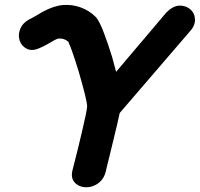

<svg xmlns="http://www.w3.org/2000/svg" viewBox="-20 -783 835 802"><path d="M422 -67Q422 -69 427 -89Q432 -109 439.5 -139.5Q447 -170 455 -203.5Q463 -237 470 -266Q477 -295 480 -311L769 -647Q795 -674 794.5 -700.5Q794 -727 775.5 -743.5Q757 -760 730 -759.5Q703 -759 675 -731L465 -483L448 -546Q432 -598 415 -643Q395 -697 379 -713Q354 -738 318.5 -751.5Q283 -765 243 -762Q205 -759 157 -733L130 -717Q118 -710 112 -707Q77 -691 65.5 -664.5Q54 -638 62 -614Q70 -590 92.5 -579Q115 -568 147 -583Q162 -589 181 -600L205 -614Q220 -622 224 -622Q249 -624 267 -607Q266 -606 267 -604Q274 -589 280 -572Q293 -536 309 -483Q343 -366 344 -340Q344 -331 338 -302Q332 -273 323 -235Q314 -197 305 -160Q296 -123 289.5 -98.5Q283 -74 283 -73Q276 -46 286 -29Q296 -12 315.5 -5Q335 2 357 -2.5Q379 -7 397 -23Q415 -39 422 -67Z"/></svg>

Font: Balsamiq Sans
Style: Bold Italic
Weight: 700
Italic angle: -12°
Designer: Michael Angeles
Foundry: Balsamiq SRL
Version: Version 1.020; ttfautohint (v1.8.4.7-5d5b);gftools[0.9.26]